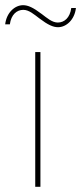

<svg xmlns="http://www.w3.org/2000/svg" viewBox="-41 -721 313 741"><path d="M120 -667C87 -692 67 -701 48 -701C16 -701 -16 -672 -21 -627H-3C2 -665 24 -683 49 -683C71 -683 91 -665 111 -650C144 -625 164 -616 183 -616C215 -616 247 -645 252 -690H234C229 -652 207 -634 182 -634C160 -634 140 -652 120 -667ZM95 0H115V-520H95Z"/></svg>

Font: Fixel Display Thin
Style: Regular
Weight: 100
Designer: AlfaBravo + MacPaw
Foundry: Kyrylo Tkachov, Marchela Mozhyna, Serhii Makarenko, Maria Weinstein, Zakhar Kryvoshyya
Version: Version 1.211